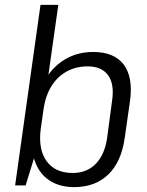

<svg xmlns="http://www.w3.org/2000/svg" viewBox="-20 -760 604 787"><path d="M284 7Q223 7 181 -21.5Q139 -50 121.5 -103.5Q104 -157 114 -229L126 -315Q136 -387 168.5 -439Q201 -491 250.5 -519Q300 -547 362 -547Q448 -547 487 -495.5Q526 -444 513 -347L491 -193Q477 -96 423.5 -44.5Q370 7 284 7ZM146 -740H219L139 -175L85 0H42ZM278 -51Q336 -51 372.5 -88.5Q409 -126 419 -194L439 -344Q450 -414 423.5 -451Q397 -488 339 -488Q291 -488 252.5 -466.5Q214 -445 190 -405.5Q166 -366 158 -310L147 -232Q136 -148 171 -99.5Q206 -51 278 -51Z"/></svg>

Font: Pathway Extreme SemiCondensed Light
Style: Italic
Weight: 300
Width: 4
Italic angle: -8°
Version: Version 1.001;gftools[0.9.26]